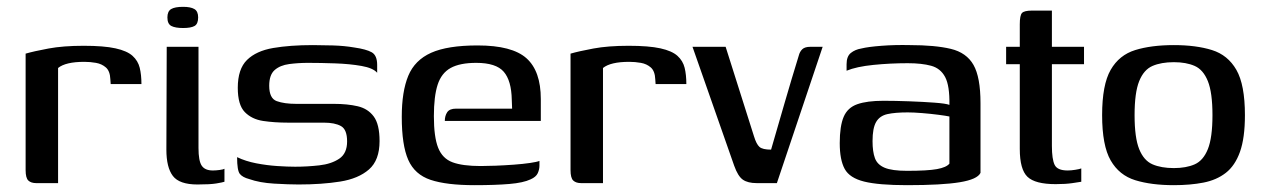

<svg xmlns="http://www.w3.org/2000/svg" viewBox="-20 -536 3704 562"><path d="M150 0H86Q71 0 63 -7.5Q55 -15 55 -38V-379Q79 -386 122 -394Q165 -402 225 -402Q284 -402 318 -394.5Q352 -387 368 -372.5Q384 -358 389 -337.5Q394 -317 394 -290H304L303 -304Q302 -328 290 -338.5Q278 -349 261 -352Q244 -355 227 -355Q172 -355 150 -337Z M516 -454Q493 -454 481.5 -460Q470 -466 470 -485Q470 -503 481 -509.5Q492 -516 516 -516Q538 -516 549 -509.5Q560 -503 560 -485Q560 -466 549.5 -460Q539 -454 516 -454ZM558 4Q505 4 486 -21Q467 -46 467 -98L468 -399H561V-103Q561 -65 570.5 -51Q580 -37 603 -37Q612 -37 623 -38.5Q634 -40 637 -42V-4Q631 -2 613 1Q595 4 558 4Z M854 4Q825 4 782.5 1.5Q740 -1 709 -12Q690 -17 682 -27Q674 -37 674 -76Q699 -64 730 -58Q761 -52 791.5 -50Q822 -48 844 -48Q879 -48 914.5 -52Q950 -56 973 -71.5Q996 -87 996 -122Q996 -157 978 -167Q960 -177 928 -177H823Q783 -177 750 -182Q717 -187 696.5 -208Q676 -229 676 -279Q676 -334 703 -360.5Q730 -387 779.5 -395.5Q829 -404 896 -404Q921 -404 954.5 -403Q988 -402 1017 -397Q1052 -392 1068 -383Q1084 -374 1084 -346V-323Q1072 -337 1038 -343Q1004 -349 961 -350.5Q918 -352 882 -352Q853 -352 826.5 -348.5Q800 -345 784 -331Q768 -317 768 -285Q768 -248 790 -240Q812 -232 847 -232H957Q997 -232 1027 -225Q1057 -218 1074 -195Q1091 -172 1091 -123Q1091 -67 1060 -40Q1029 -13 975.5 -4.5Q922 4 854 4Z M1369 6Q1287 6 1240.5 -9.5Q1194 -25 1175 -68Q1156 -111 1156 -194Q1156 -268 1175 -314Q1194 -360 1242 -381.5Q1290 -403 1378 -403Q1479 -403 1521 -365.5Q1563 -328 1563 -246V-182H1282Q1282 -197 1289 -207.5Q1296 -218 1315 -218H1479L1478 -244Q1477 -300 1454.5 -326Q1432 -352 1374 -352Q1326 -352 1299 -337Q1272 -322 1261 -288Q1250 -254 1250 -196Q1250 -135 1262.5 -103.5Q1275 -72 1304.5 -61Q1334 -50 1387 -50Q1405 -50 1431 -51Q1457 -52 1484 -54Q1511 -56 1531.5 -59Q1552 -62 1559 -65V-51Q1559 -40 1554 -29Q1549 -18 1533 -11Q1512 -1 1471 2.5Q1430 6 1369 6Z M1745 0H1681Q1666 0 1658 -7.5Q1650 -15 1650 -38V-379Q1674 -386 1717 -394Q1760 -402 1820 -402Q1879 -402 1913 -394.5Q1947 -387 1963 -372.5Q1979 -358 1984 -337.5Q1989 -317 1989 -290H1899L1898 -304Q1897 -328 1885 -338.5Q1873 -349 1856 -352Q1839 -355 1822 -355Q1767 -355 1745 -337Z M2195 0Q2169 0 2154.5 -10Q2140 -20 2129 -51L2007 -399H2104L2187 -137Q2194 -114 2203 -106Q2212 -98 2237 -98Q2257 -167 2277 -236Q2297 -305 2318 -373Q2321 -385 2328.5 -392Q2336 -399 2352 -399H2388L2254 0Z M2635 6Q2552 6 2509.5 -4.5Q2467 -15 2452.5 -41.5Q2438 -68 2438 -117Q2438 -167 2449.5 -194Q2461 -221 2489.5 -231Q2518 -241 2566 -241Q2600 -241 2641 -239.5Q2682 -238 2715.5 -235.5Q2749 -233 2759 -229Q2760 -285 2746.5 -310.5Q2733 -336 2705.5 -343.5Q2678 -351 2637 -351Q2586 -351 2536.5 -346Q2487 -341 2458 -329V-348Q2458 -371 2470.5 -381Q2483 -391 2501 -394Q2521 -399 2560.5 -402Q2600 -405 2643 -404Q2717 -404 2763 -393Q2809 -382 2829.5 -346Q2850 -310 2850 -234V-30Q2841 -11 2789 -2.5Q2737 6 2635 6ZM2635 -36Q2695 -36 2722.5 -41Q2750 -46 2759 -57V-195Q2750 -197 2727 -200Q2704 -203 2679 -205Q2654 -207 2637 -207Q2600 -207 2577.5 -202Q2555 -197 2544.5 -179Q2534 -161 2534 -123Q2534 -92 2541 -73Q2548 -54 2569.5 -45Q2591 -36 2635 -36Z M3070 3Q3010 3 2987.5 -18.5Q2965 -40 2965 -100V-348H2925V-399H2965V-465Q2965 -491 2971.5 -498Q2978 -505 3001 -505H3059Q3059 -503 3059 -496.5Q3059 -490 3059 -478V-399H3153V-348H3059V-109Q3059 -70 3067 -53.5Q3075 -37 3105 -37Q3115 -37 3127.5 -39Q3140 -41 3145 -43V-4Q3139 -3 3119 0Q3099 3 3070 3Z M3416 6Q3350 6 3303 -8.5Q3256 -23 3231 -66.5Q3206 -110 3206 -199Q3206 -288 3231 -331.5Q3256 -375 3303 -389.5Q3350 -404 3416 -404Q3481 -404 3527.5 -389.5Q3574 -375 3599 -331.5Q3624 -288 3624 -199Q3624 -132 3609.5 -91.5Q3595 -51 3568 -30Q3541 -9 3502.5 -1.5Q3464 6 3416 6ZM3416 -44Q3452 -44 3477 -55Q3502 -66 3515.5 -99.5Q3529 -133 3529 -199Q3529 -265 3515.5 -298.5Q3502 -332 3477 -343Q3452 -354 3416 -354Q3379 -354 3353.5 -343Q3328 -332 3314.5 -298.5Q3301 -265 3301 -199Q3301 -133 3314.5 -99.5Q3328 -66 3353.5 -55Q3379 -44 3416 -44Z"/></svg>

Font: Genos Medium
Style: Regular
Weight: 500
Designer: Robert E. Leuschke
Foundry: Robert E. Leuschke
Version: Version 1.010; ttfautohint (v1.8.3)